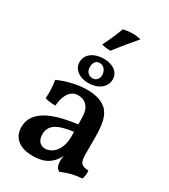

<svg xmlns="http://www.w3.org/2000/svg" viewBox="-211 -966 946 1075"><g transform="rotate(30 261.5 -429.0)"><path d="M375 -860C360 -864 341 -867 322 -867C302 -867 281 -864 261 -859C247 -820 227 -773 204 -729C221 -723 238 -721 261 -721C301 -772 336 -815 375 -860ZM243 -502C307 -502 353 -537 353 -587C353 -640 306 -664 252 -664C190 -664 143 -631 143 -580C143 -531 189 -502 243 -502ZM244 -632C276 -632 290 -602 290 -579C290 -553 272 -537 252 -537C223 -537 207 -557 207 -585C207 -615 222 -632 244 -632ZM490 -78C438 -81 430 -97 430 -158V-256C430 -347 418 -394 387 -426C363 -449 324 -467 260 -467C202 -467 130 -451 75 -425C82 -389 83 -344 80 -310C96 -303 124 -301 148 -301C151 -350 170 -415 232 -415C254 -415 275 -407 291 -388C308 -367 312 -343 312 -274C212 -260 43 -231 43 -102C43 -33 92 7 179 7C229 7 265 -6 290 -28C307 -42 320 -61 329 -82C327 -70 326 -58 326 -49C326 -15 335 2 354 9C392 -9 442 -21 483 -23C490 -39 492 -60 490 -78ZM312 -194C312 -103 260 -63 218 -63C189 -63 165 -82 165 -126C165 -199 237 -215 312 -226Z"/></g></svg>

Font: Vollkorn Semibold
Style: Regular
Weight: 600
Designer: Friedrich Althausen
Foundry: Friedrich Althausen
Version: Version 4.015;PS 004.015;hotconv 1.0.88;makeotf.lib2.5.64775